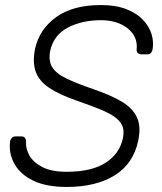

<svg xmlns="http://www.w3.org/2000/svg" viewBox="-20 -730 642 760"><path d="M244 10Q163 10 111.5 -15Q60 -40 37 -81.5Q14 -123 20 -170Q21 -178 26.5 -184Q32 -190 41 -190H65Q75 -190 79 -184Q83 -178 83 -170Q81 -142 96.5 -114.5Q112 -87 148 -68.5Q184 -50 244 -50Q342 -50 397.5 -85.5Q453 -121 466 -181Q475 -221 456.5 -245.5Q438 -270 394 -289.5Q350 -309 280 -333Q214 -356 174.5 -382.5Q135 -409 121.5 -446Q108 -483 119 -538Q136 -614 202 -662Q268 -710 379 -710Q438 -710 479.5 -694Q521 -678 546 -651.5Q571 -625 580 -594.5Q589 -564 584 -535Q583 -528 578.5 -521.5Q574 -515 563 -515H539Q534 -515 527 -519Q520 -523 521 -535Q526 -585 485.5 -617.5Q445 -650 379 -650Q305 -650 249 -621Q193 -592 179 -530Q171 -490 186.5 -464.5Q202 -439 242.5 -419.5Q283 -400 350 -377Q420 -353 463 -327Q506 -301 522.5 -264.5Q539 -228 527 -173Q508 -82 434 -36Q360 10 244 10Z"/></svg>

Font: Rubik Light Light
Style: Italic
Weight: 300
Italic angle: -12°
Version: Version 2.104